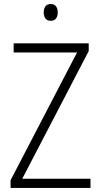

<svg xmlns="http://www.w3.org/2000/svg" viewBox="-20 -928 497 948"><path d="M426.8 0H32.2V-38.1L360.4 -668.9H47.4V-713.9H418V-675.8L89.8 -45.4H426.8ZM230.5 -908.2Q248.5 -908.2 256.8 -896.5Q265.1 -884.8 265.1 -866.7Q265.1 -847.7 256.3 -836.4Q247.6 -825.2 230.5 -825.2Q213.4 -825.2 204.6 -836.4Q195.8 -847.7 195.8 -866.2Q195.8 -884.8 204.3 -896.5Q212.9 -908.2 230.5 -908.2Z"/></svg>

Font: Open Sans SemiCondensed Light
Style: Regular
Weight: 300
Width: 4
Designer: Monotype Design Team
Foundry: Monotype Imaging Inc.
Version: Version 3.000